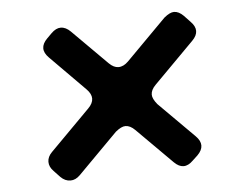

<svg xmlns="http://www.w3.org/2000/svg" viewBox="-41 -659 720 563"><g transform="rotate(-5 319.0 -377.0)"><path d="M116 -157Q129 -144 145 -144Q160 -144 173 -157L290 -275Q307 -289 319 -289Q333 -289 347 -275L451 -171Q465 -157 479 -157Q493 -157 507 -171L522 -185Q536 -199 536 -213Q536 -227 522 -241L418 -345Q404 -362 404 -374Q404 -388 418 -402L536 -521Q550 -535 550 -549Q550 -563 536 -577L518 -596Q504 -610 490 -610Q478 -610 461 -596L343 -477Q329 -463 314 -463Q300 -463 286 -477L184 -579Q170 -593 155 -593Q141 -593 127 -579L113 -565Q99 -551 99 -537Q99 -523 113 -509L215 -406Q229 -392 229 -378Q229 -364 215 -350L98 -232Q85 -219 85 -204Q85 -189 98 -176Z"/></g></svg>

Font: WDXL Lubrifont JP N
Style: Regular
Weight: 400
Designer: [WDXL Lubrifont] Copyright 2020-2022 (c) NightFurySL2001, Skr-ZERO; [ZCOOL QingKe HuangYou] Copyright 2018-2022 (c) The 
Version: Version 2.001;hotconv 1.1.1;makeotfexe 2.6.0